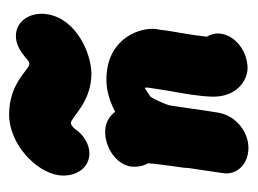

<svg xmlns="http://www.w3.org/2000/svg" viewBox="-91 -457 555 413"><g transform="rotate(-90 186.5 -250.5)"><path d="M16.2 -402.5C15.6 -398.7 15.4 -395 15.4 -391.3C15.4 -361.7 33.2 -335.7 63.1 -335.7C80.2 -335.7 102.1 -345.6 116.7 -368.2C116.9 -368.4 119.7 -371.5 124.5 -374.4C125.7 -375.1 126.4 -375.5 128.4 -375.5C140.5 -375.5 172.9 -331.4 234.3 -331.4C277.7 -331.4 353 -363.7 362.5 -427C363.1 -430.8 363.4 -434.5 363.4 -438.2C363.4 -467.8 345.6 -493.8 315.6 -493.8C286.4 -493.8 267 -468.9 259.7 -465.9C258.4 -465.4 257.1 -464.9 255.1 -464.9C243.1 -464.9 215.2 -508.4 146.5 -508.4C83.8 -508.4 23.5 -451.2 16.2 -402.5ZM20.5 -47.6 20.4 -46.7 20.3 -46.2C20.1 -44.4 20 -42.6 20 -40.8C20 -16.1 41 6.4 75.1 6.4C108.1 6.4 143.7 -19.3 150.5 -57.7L151.1 -61.4C154.4 -80.1 157.2 -100.2 160.5 -124.6C162.5 -136.5 163.8 -148.2 166.5 -164C168.1 -170.2 177.8 -193.8 184.8 -204C187.6 -206.1 194.7 -211.1 203.9 -216.7L204.6 -214.3C204.6 -214 204.7 -210.6 204.4 -208.6C202.7 -198.9 199.9 -177.8 197.1 -162.3C192.2 -134.7 186.1 -102.2 185.1 -72.3C183.6 -18.1 221 4.5 246.3 4.5C280.1 4.5 314.5 -18.8 320.3 -51.3C320.7 -54 321 -56.8 321 -59.7C321 -66.9 319.2 -74.6 314.1 -83.1C315.2 -95.6 318.3 -117.3 322.2 -139.5C324.1 -150.6 327.4 -167.9 328.8 -182.4L330.2 -190.2C330.8 -193.3 331 -196.7 331 -200.4C331 -236.3 304.5 -299.1 221.7 -299.1C197.2 -299.1 175 -291.8 152.5 -280.3C147.8 -286.4 135.1 -301.8 109.4 -301.8H107.1C74.9 -300.6 40.5 -279.2 34.7 -246.7C34.5 -245.4 34.8 -242.2 34.4 -239.5L34.4 -237.8C34.4 -227.8 36.9 -217.4 41.8 -209.6C40.5 -192.1 37.1 -167.3 34 -144.7C30.1 -121.8 33.7 -132.8 29.5 -108.6C26.9 -89.2 23.6 -70.9 20.5 -47.6Z"/></g></svg>

Font: TudorRose
Style: BoldOblique
Weight: 500
Version: Version 001.000